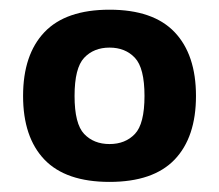

<svg xmlns="http://www.w3.org/2000/svg" viewBox="-20 -750 440 386"><path d="M26.4 -557.1Q26.4 -640.1 69.3 -685.3Q112.3 -730.5 200.2 -730.5Q288.1 -730.5 331.1 -685.3Q374 -640.1 374 -557.1Q374 -474.1 331.1 -429.2Q288.1 -384.3 200.2 -384.3Q112.3 -384.3 69.3 -429.2Q26.4 -474.1 26.4 -557.1ZM129.9 -557.1Q129.9 -501 149.2 -480.7Q168.5 -460.4 200.2 -460.4Q231.9 -460.4 251.2 -480.7Q270.5 -501 270.5 -557.1Q270.5 -613.3 251.2 -633.8Q231.9 -654.3 200.2 -654.3Q168.5 -654.3 149.2 -633.8Q129.9 -613.3 129.9 -557.1Z"/></svg>

Font: Istok Web
Style: Bold
Weight: 700
Designer: Andrey V. Panov
Foundry: Andrey V. Panov
Version: Version 1.0.2g